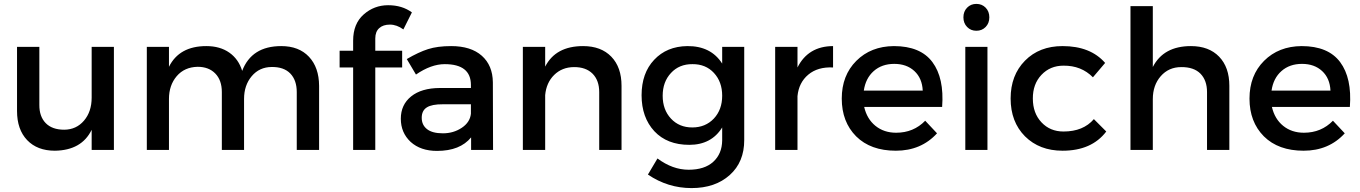

<svg xmlns="http://www.w3.org/2000/svg" viewBox="-20 -774 7022 991"><path d="M67.9 -201.2V-532.2H183.1V-232.9Q182.6 -172.9 215.8 -138.7Q249 -104.5 311.5 -104.5Q374 -105 413.6 -151.4Q453.1 -197.8 453.1 -270V-532.2H567.9V0H453.1V-104Q401.4 2 263.2 3.9Q172.4 3.9 120.1 -50.8Q67.9 -105.5 67.9 -201.2Z M737.8 0V-532.2H852.1V-429.2Q905.3 -536.1 1044.9 -536.1Q1115.7 -536.1 1163.6 -502.4Q1211.4 -468.8 1230 -408.2Q1278.8 -536.1 1431.6 -536.1Q1522.9 -536.1 1574.7 -481Q1626.5 -425.8 1627 -331.1V0H1511.7V-298.8Q1511.7 -359.9 1478.5 -394.5Q1444.8 -429.2 1381.8 -428.2Q1318.8 -427.7 1279.3 -380.9Q1239.7 -334 1239.7 -263.2V0H1125V-298.8Q1125 -359.9 1091.3 -394.5Q1057.6 -429.2 1000 -429.2Q932.1 -427.7 892.1 -380.9Q852.1 -334 852.1 -263.2V0Z M1732.9 -425.8V-512.2H1802.7V-564Q1802.7 -651.4 1856.9 -699.2Q1911.1 -747.1 1983.4 -747.1Q2055.7 -747.1 2106 -710L2062 -622.1Q2027.8 -647 1992.7 -647Q1957.5 -647 1937.5 -628.9Q1917 -610.8 1917 -575.2V-512.2H2055.7V-425.8H1917V0H1802.7V-425.8Z M2266.6 -235.8Q2209.5 -236.3 2183.1 -219.7Q2156.7 -203.1 2156.7 -166Q2156.7 -128.9 2184.1 -107.4Q2211.4 -85.9 2266.1 -85.9Q2320.8 -85.9 2363.3 -114.3Q2405.8 -142.6 2410.6 -187V-235.8ZM2410.6 -335.9Q2410.2 -442.9 2275.4 -442.9Q2205.1 -442.9 2127 -389.2L2079.6 -469.2Q2140.6 -504.9 2189.5 -520.5Q2238.3 -536.1 2308.6 -536.1Q2410.6 -536.1 2466.8 -486.3Q2522.9 -436.5 2523.9 -349.1L2524.9 0H2411.6V-64.9Q2354.5 4.9 2235.8 4.9Q2150.9 4.9 2099.6 -41.5Q2048.8 -88.9 2048.8 -161.1Q2048.8 -233.4 2102.1 -276.4Q2155.3 -319.3 2250 -319.8H2410.6Z M2678.7 0V-532.2H2793.9V-430.2Q2848.1 -536.1 2989.7 -536.1Q3082.5 -536.1 3135.3 -481.4Q3188 -426.8 3188 -331.1V0H3072.8V-298.8Q3072.8 -358.9 3038.6 -393.6Q3003.9 -428.2 2942.4 -427.7Q2880.9 -427.2 2840.3 -387.2Q2799.8 -347.2 2793.9 -283.2V0Z M3664.6 -162.1Q3707.5 -208 3707.5 -279.8Q3707.5 -351.6 3665 -397.5Q3622.6 -443.4 3554.2 -442.9Q3485.8 -443.4 3443.4 -397.5Q3400.4 -351.6 3400.4 -279.8Q3400.4 -208 3442.9 -162.1Q3485.4 -116.2 3553.2 -116.2Q3621.1 -116.2 3664.6 -162.1ZM3356.4 -465.3Q3421.4 -534.7 3527.3 -536.1Q3649.4 -537.1 3707.5 -445.8V-532.2H3821.3V-51.8Q3821.8 62 3746.6 129.4Q3671.4 196.8 3549.3 196.8Q3427.2 196.8 3324.2 127L3373.5 43.9Q3451.7 102.1 3534.2 102.1Q3616.7 102.1 3661.6 61Q3706.5 20 3707.5 -48.8V-116.2Q3651.9 -26.4 3537.6 -26.4Q3423.3 -26.4 3357.4 -96.7Q3291.5 -168 3291.5 -282.2Q3291.5 -396.5 3356.4 -465.3Z M3981 0V-532.2H4096.2V-425.8Q4151.4 -535.6 4279.8 -536.1V-425.8Q4200.7 -429.7 4151.9 -388.7Q4103 -347.7 4096.2 -277.8V0Z M4438.5 -306.2H4742.7Q4739.7 -370.1 4699.7 -407.2Q4659.7 -444.3 4595.7 -444.3Q4531.7 -444.3 4489.7 -407.2Q4447.8 -370.1 4438.5 -306.2ZM4324.7 -265.1Q4324.7 -384.8 4399.9 -460Q4475.1 -535.2 4593.8 -536.1Q4731 -536.1 4792.5 -453.6Q4854 -371.1 4842.8 -222.2H4440.4Q4454.6 -160.2 4498.5 -124.5Q4542.5 -88.9 4605.5 -88.9Q4695.3 -88.9 4755.4 -150.9L4816.4 -85.9Q4734.4 3.9 4604 3.9Q4473.6 3.9 4398.9 -70.3Q4324.7 -145 4324.7 -265.1Z M4962.4 0V-532.2H5076.7V0ZM5067.4 -734.4Q5086.4 -714.8 5086.4 -684.6Q5086.4 -654.3 5067.4 -634.8Q5048.3 -615.2 5019.5 -615.2Q4990.7 -615.2 4971.7 -634.8Q4952.6 -654.3 4952.6 -684.6Q4952.6 -714.8 4971.7 -734.4Q4990.7 -753.9 5019.5 -753.9Q5048.3 -753.9 5067.4 -734.4Z M5196.3 -265.6Q5196.3 -385.7 5270.5 -460.9Q5344.7 -536.1 5464.4 -536.1Q5608.4 -536.1 5684.1 -449.2L5621.1 -375Q5561 -436 5469.2 -435.1Q5400.4 -435.1 5355.5 -387.7Q5310.5 -340.3 5311 -265.1Q5311 -189.9 5355.5 -142.6Q5399.9 -95.2 5469.2 -95.2Q5571.3 -95.2 5626 -159.2L5689.9 -95.2Q5614.7 3.9 5464.4 3.9Q5345.2 3.9 5270.5 -70.3Q5196.3 -145 5196.3 -265.6Z M5814.9 0V-742.2H5930.2V-428.2Q5985.4 -536.1 6127 -536.1Q6219.7 -536.1 6272.5 -481.4Q6325.2 -426.8 6325.2 -331.1V0H6210V-298.8Q6210 -358.9 6176.3 -393.6Q6142.1 -428.2 6077.1 -427.7Q6012.2 -427.7 5971.2 -380.9Q5930.2 -334 5930.2 -262.2V0Z M6543 -306.2H6847.2Q6844.2 -370.1 6804.2 -407.2Q6764.2 -444.3 6700.2 -444.3Q6636.2 -444.3 6594.2 -407.2Q6552.2 -370.1 6543 -306.2ZM6429.2 -265.1Q6429.2 -384.8 6504.4 -460Q6579.6 -535.2 6698.2 -536.1Q6835.4 -536.1 6897 -453.6Q6958.5 -371.1 6947.3 -222.2H6544.9Q6559.1 -160.2 6603 -124.5Q6647 -88.9 6710 -88.9Q6799.8 -88.9 6859.9 -150.9L6920.9 -85.9Q6838.9 3.9 6708.5 3.9Q6578.1 3.9 6503.4 -70.3Q6429.2 -145 6429.2 -265.1Z"/></svg>

Font: TruenoRg
Style: Book
Weight: 400
Designer: Julieta Ulanovsky
Foundry: Julieta Ulanovsky
Version: Version 3.001b